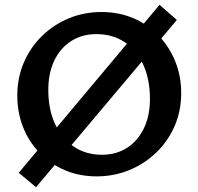

<svg xmlns="http://www.w3.org/2000/svg" viewBox="-20 -721 825 799"><path d="M382 13Q310 13 249.5 -13Q189 -39 144.5 -85Q100 -131 76 -192Q52 -253 52 -323Q52 -398 79.5 -461.5Q107 -525 155.5 -572Q204 -619 267 -645Q330 -671 402 -671Q475 -671 535.5 -645Q596 -619 640.5 -572.5Q685 -526 709.5 -465Q734 -404 734 -334Q734 -259 706.5 -196Q679 -133 630 -86Q581 -39 517.5 -13Q454 13 382 13ZM404 -77Q464 -77 509 -106Q554 -135 579 -187.5Q604 -240 604 -309Q604 -390 576.5 -451Q549 -512 499 -545.5Q449 -579 381 -579Q321 -579 276 -550Q231 -521 206 -469Q181 -417 181 -347Q181 -266 209 -205.5Q237 -145 287 -111Q337 -77 404 -77ZM130 58 58 -2 644 -701 716 -638Z"/></svg>

Font: Ysabeau
Style: Bold
Weight: 700
Designer: Christian Thalmann (Catharsis Fonts)
Version: Version 2.000;gftools[0.9.27.dev2+g8671c4b]